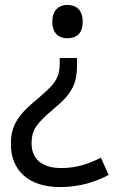

<svg xmlns="http://www.w3.org/2000/svg" viewBox="-20 -566 474 778"><path d="M253 -546C220 -546 192 -526 192 -478C192 -429 220 -411 253 -411C289 -411 315 -429 315 -478C315 -526 289 -546 253 -546ZM292 -331H222V-314C222 -275 216 -251 193 -223C181 -209 164 -193 142 -174C94 -134 58 -102 39 -60C29 -39 24 -13 24 17C24 125 96 192 223 192C303 192 367 171 420 143L389 73C342 96 294 115 229 115C150 115 108 79 108 15C108 -25 119 -50 148 -79C162 -94 182 -112 208 -134C251 -170 275 -202 285 -239C290 -257 292 -279 292 -304Z"/></svg>

Font: Noto Sans Sunuwar
Style: Regular
Weight: 400
Designer: Anshuman Pandey
Foundry: Jamra Patel LLC
Version: Version 1.000